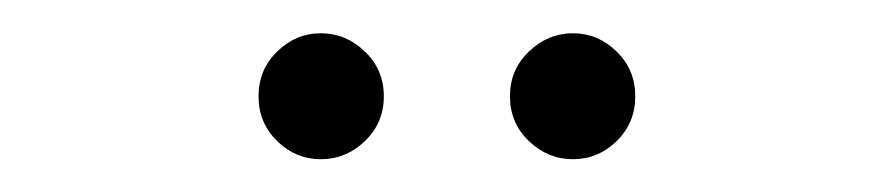

<svg xmlns="http://www.w3.org/2000/svg" viewBox="-20 -648 540 116"><path d="M200.4 -562.7Q189 -551.8 173.8 -551.8Q158.7 -551.8 147.5 -562.7Q136.2 -573.7 136.2 -589.8Q136.2 -606 147.5 -616.9Q158.7 -627.9 173.8 -627.9Q189 -627.9 200.4 -616.9Q211.9 -606 211.9 -589.8Q211.9 -573.7 200.4 -562.7ZM352.5 -562.7Q341.3 -551.8 326.2 -551.8Q311 -551.8 299.6 -562.7Q288.1 -573.7 288.1 -589.8Q288.1 -606 299.6 -616.9Q311 -627.9 326.2 -627.9Q341.3 -627.9 352.5 -616.9Q363.8 -606 363.8 -589.8Q363.8 -573.7 352.5 -562.7Z"/></svg>

Font: Margherita Light
Style: Regular
Weight: 300
Designer: James Puckett
Foundry: Dunwich Type Founders
Version: Version 1.008;hotconv 1.0.109;makeotfexe 2.5.65596